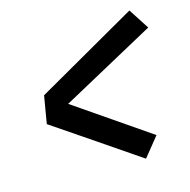

<svg xmlns="http://www.w3.org/2000/svg" viewBox="-93 -738 786 793"><g transform="rotate(-15 300.0 -341.5)"><path d="M436 -37 257 -159 77 -281 97 -399 528 -646 585 -558 184 -339 503 -120Z"/></g></svg>

Font: Iosevka Etoile
Style: Bold Italic
Weight: 700
Italic angle: -9°
Designer: Belleve Invis
Foundry: Belleve Invis
Version: Version 28.1.0; ttfautohint (v1.8.4)